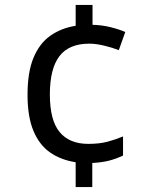

<svg xmlns="http://www.w3.org/2000/svg" viewBox="-20 -744 612 774"><path d="M353 -644Q391 -643 425.5 -634.5Q460 -626 485 -615L459 -542Q433 -552 400 -560Q367 -568 340 -568Q258 -568 219.5 -517.5Q181 -467 181 -363Q181 -259 220.5 -211.5Q260 -164 336 -164Q380 -164 412.5 -172.5Q445 -181 476 -194V-117Q449 -104 420 -96.5Q391 -89 352 -87V10H285V-90Q226 -99 182.5 -129Q139 -159 115 -216Q91 -273 91 -362Q91 -453 115 -511Q139 -569 183 -600Q227 -631 285 -640V-724H353Z"/></svg>

Font: Noto Sans Kawi
Style: Regular
Weight: 400
Designer: Fadhl Haqq
Version: Version 1.000